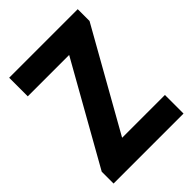

<svg xmlns="http://www.w3.org/2000/svg" viewBox="-212 -848 956 956"><g transform="rotate(-45 266.0 -370.0)"><path d="M19.6 0V-83.2L331.3 -636.1L333.7 -609H24.6V-740H507.3V-656.8L195.6 -103.9L193.2 -131H512.3V0Z"/></g></svg>

Font: Encode Sans SC Condensed Thin
Style: Regular
Weight: 100
Width: 3
Designer: Multiple Designers
Foundry: Impallari Type
Version: Version 3.002